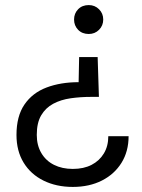

<svg xmlns="http://www.w3.org/2000/svg" viewBox="-20 -533 561 757"><path d="M365 -308 370 -151H339Q297 -151 258.5 -145.5Q220 -140 190 -124Q160 -108 142.5 -78.5Q125 -49 125 -1Q125 40 143 70.5Q161 101 193 117Q225 133 267 133Q310 133 341 117Q372 101 389.5 72Q407 43 407 4H487Q487 64 459 109Q431 154 381.5 179Q332 204 267 204Q202 204 151.5 179Q101 154 73 108Q45 62 45 -1Q45 -75 76.5 -121Q108 -167 163.5 -188Q219 -209 290 -209L292 -308ZM330 -513Q354 -513 370.5 -496.5Q387 -480 387 -456Q387 -432 370.5 -415.5Q354 -399 330 -399Q304 -399 288 -415.5Q272 -432 272 -456Q272 -480 288 -496.5Q304 -513 330 -513Z"/></svg>

Font: DVN - DM Sans
Style: Regular
Weight: 400
Designer: Colophon Foundry, Jonny Pinhorn
Foundry: Colophon Foundry
Version: Version 4.004;gftools[0.9.30]